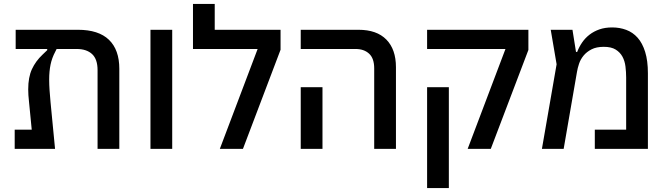

<svg xmlns="http://www.w3.org/2000/svg" viewBox="-20 -760 3404 980"><path d="M55 -98H142L128 -241Q126 -258 125 -274Q124 -290 124 -304Q124 -366 143 -407Q162 -448 197 -481L221 -504V-510H60V-608H378Q483 -608 536 -557Q589 -506 589 -409V0H478V-402Q478 -458 450 -484Q422 -510 371 -510H269L262 -496Q245 -464 238 -430Q231 -396 231 -354Q231 -328 233 -299Q235 -270 238 -238L261 0H55Z M748 -608H859V0H748Z M1295 -510H965V-740H1076V-608H1412V-506L1220 0H1102Z M1890 -411Q1890 -462 1864 -486Q1838 -510 1795 -510H1515V-608H1810Q1903 -608 1952 -558Q2001 -508 2001 -417V0H1890ZM1515 -315H1626V0H1515Z M2560 -510H2160V-608H2677V-505L2485 0H2367ZM2160 -315H2271V200H2160Z M2821 -432 2791 -608H2902L2920 -495H2926Q2936 -521 2951.5 -543.5Q2967 -566 2989 -583Q3011 -600 3039.5 -610Q3068 -620 3105 -620Q3143 -620 3176.5 -607.5Q3210 -595 3234.5 -567.5Q3259 -540 3273 -495Q3287 -450 3287 -386V0H3016V-98H3176V-364Q3176 -392 3172.5 -420.5Q3169 -449 3157 -471Q3145 -493 3122.5 -507Q3100 -521 3062 -521Q3024 -521 2999 -508Q2974 -495 2958.5 -476Q2943 -457 2935.5 -434.5Q2928 -412 2925 -393L2857 0H2746Z"/></svg>

Font: IBM Plex Sans Hebrew Medium
Style: Regular
Weight: 500
Designer: Mike Abbink, Paul van der Laan, Pieter van Rosmalen, Yanek Iontef
Foundry: Bold Monday
Version: Version 1.2